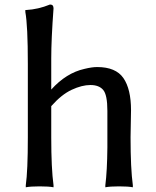

<svg xmlns="http://www.w3.org/2000/svg" viewBox="-20 -794 671 825"><path d="M88.9 -742.2V-751H92.8Q144.5 -753.9 194.3 -774.4H196.3Q210 -774.4 210 -757.8Q200.2 -625 200.2 -543V-409.2Q264.6 -480.5 342.8 -498Q375 -505.9 397.5 -505.9Q477.5 -505.9 510.3 -458.5Q543 -411.1 543 -320.3L541 -204.1Q541 -69.3 550.8 2V10.7Q531.2 6.8 491.2 6.8Q453.1 6.8 432.6 10.7V2Q440.4 -58.6 441.4 -160.2V-317.4Q441.4 -386.7 423.3 -407.7Q405.3 -428.7 368.7 -428.7Q332 -428.7 288.1 -408.2Q244.1 -387.7 200.2 -337.9V-204.1Q200.2 -69.3 210 2V10.7Q190.4 6.8 150.4 6.8Q111.3 6.8 90.8 10.7V2Q99.6 -59.6 99.6 -204.1V-519.5Q99.6 -684.6 88.9 -742.2Z"/></svg>

Font: GenEi LateMin P v2
Style: Medium
Weight: 500
Designer: o_tamon (Modified)
Foundry: o_tamon / Adobe Systems Incorporated / FONT 910 / Philipp H. Poll
Version: Version 2.1;Original Version 1.004